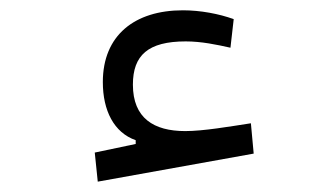

<svg xmlns="http://www.w3.org/2000/svg" viewBox="-20 -349 626 371"><path d="M168.9 2 470.2 -52.2 464.8 -110.8C423.8 -104.5 373 -95.7 337.9 -95.7C277.3 -95.7 236.8 -120.6 236.8 -185.5C236.8 -242.2 266.1 -269 338.9 -269C369.1 -269 398.9 -262.7 425.3 -256.8L431.6 -312C403.3 -322.3 367.2 -329.1 333.5 -329.1C240.2 -329.1 178.7 -280.8 178.7 -190.4C178.7 -135.3 200.2 -92.8 242.2 -78.1V-70.8L163.1 -54.2Z"/></svg>

Font: Cascadia Code Light
Style: Regular
Weight: 300
Monospace: yes
Designer: Aaron Bell
Foundry: Saja Typeworks
Version: Version 2404.023